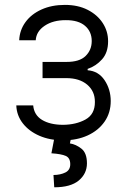

<svg xmlns="http://www.w3.org/2000/svg" viewBox="-20 -573 525 800"><path d="M47.9 -133.9H118.3Q121.8 -93.8 155 -73.5Q188.2 -53.3 241.8 -52.9Q296.9 -53.3 336.3 -75.1Q375.7 -96.9 375.4 -148.1Q375.7 -192.8 343.4 -220.2Q311.1 -247.5 256 -247.5H157.3V-315H256Q311.1 -314.6 336.6 -339.7Q362.2 -364.7 362.2 -402Q362.2 -441.4 334.3 -465.4Q306.5 -489.3 254.3 -489Q201.3 -489.3 166.2 -465.7Q131 -442.1 128.9 -405.2H60Q61.8 -447.4 86.1 -480.8Q110.4 -514.2 152.9 -533.4Q195.3 -552.6 250.4 -552.6Q305 -552.6 345.3 -532Q385.7 -511.4 408 -477.1Q430.4 -442.8 430.4 -400.9Q430.4 -354 405.2 -325.8Q380 -297.6 345.2 -285.9V-280.2Q389.9 -277 415.5 -239.2Q441.1 -201.3 441.4 -152.3Q441.4 -103 415.7 -66.1Q389.9 -29.1 345.3 -8.7Q300.8 11.7 243.3 11.7Q187.9 11.7 144.2 -7.3Q100.5 -26.3 74.9 -59.3Q49.4 -92.3 47.9 -133.9ZM207.4 -2.8H277L271.3 24.5Q296.5 28.4 319.4 46.5Q342.3 64.6 342.3 108Q342 150.9 308.1 179.2Q274.1 207.4 206 207.4L202.8 156.2Q231.9 155.9 252.5 145.6Q273.1 135.3 272.7 110.4Q272.4 84.9 254.1 76.7Q235.8 68.5 194.2 65.7Z"/></svg>

Font: Inter UI Light
Style: Regular
Weight: 300
Designer: Rasmus Andersson
Foundry: rsms
Version: 3.2;8d6f07862